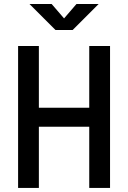

<svg xmlns="http://www.w3.org/2000/svg" viewBox="-20 -918 626 938"><path d="M416 0H517.6V-693.4H416V-391.6H169.9V-693.4H68.4V0H169.9V-298.8H416ZM251 -771.5H335L461.9 -898.4H353.5L293 -828.1L232.4 -898.4H124Z"/></svg>

Font: Cascadia Mono NF
Style: Regular
Weight: 400
Monospace: yes
Designer: Aaron Bell
Foundry: Saja Typeworks
Version: Version 2404.023